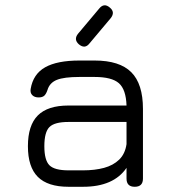

<svg xmlns="http://www.w3.org/2000/svg" viewBox="-20 -716 656 736"><path d="M282.5 -546Q261.5 -564.5 279 -586.5L360.5 -683.5Q379 -706 401 -687Q422.5 -669.5 404.5 -646.5L323 -549.5Q305.5 -527 282.5 -546ZM242.5 0Q163 0 125 -38Q87 -76 87 -155.5Q87 -235.5 125 -273.5Q163 -311.5 242.5 -311.5H465Q463 -373 435.8 -397Q408.5 -421 342.5 -421H284.5Q225.5 -421 197.8 -409.8Q170 -398.5 162 -371Q157 -356 149.8 -349.2Q142.5 -342.5 128 -342.5Q112.5 -342.5 103.8 -351.2Q95 -360 97.5 -375Q107 -432 153 -458Q199 -484 284.5 -484H342.5Q438.5 -484 483.2 -439.2Q528 -394.5 528 -298.5V-31.5Q528 0 496.5 0Q465 0 465 -31.5V-72.5Q415.5 0 298.5 0ZM242.5 -63H298.5Q343.5 -63 378.8 -72.5Q414 -82 436.8 -104Q459.5 -126 465 -163.5V-248.5H242.5Q189 -248.5 169.5 -229Q150 -209.5 150 -155.5Q150 -102 169.5 -82.5Q189 -63 242.5 -63Z"/></svg>

Font: Jura Light Medium
Style: Regular
Weight: 500
Version: Version 5.106